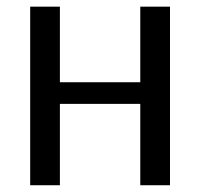

<svg xmlns="http://www.w3.org/2000/svg" viewBox="-20 -548 592 568"><path d="M157.2 -528.3V-304.7H395V-528.3H482.9V0H395V-240.7H157.2V0H69.3V-528.3Z"/></svg>

Font: Liberation Sans
Style: Regular
Weight: 400
Designer: Steve Matteson
Foundry: Ascender Corporation
Version: Version 2.00.1